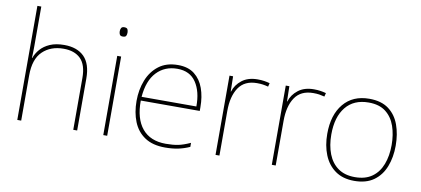

<svg xmlns="http://www.w3.org/2000/svg" viewBox="-70 -1005 2765 1260"><g transform="rotate(10 1312.5 -375.0)"><path d="M116 -496Q116 -474 115.5 -456.5Q115 -439 114 -417H116Q127 -449 151 -476.5Q175 -504 214 -521Q253 -538 309 -538Q395 -538 442 -491Q489 -444 489 -346V0H463V-345Q463 -433 422.5 -473Q382 -513 309 -513Q223 -513 169.5 -461.5Q116 -410 116 -302V0H90V-760H116Z M676 -721Q694 -721 698.5 -711.5Q703 -702 703 -690Q703 -677 698.5 -668Q694 -659 676 -659Q661 -659 656 -668Q651 -677 651 -690Q651 -702 656 -711.5Q661 -721 676 -721ZM689 -528V0H663V-528Z M1067 -538Q1135 -538 1177 -505Q1219 -472 1239 -416.5Q1259 -361 1259 -291V-266H866Q865 -145 919 -80Q973 -15 1076 -15Q1124 -15 1158.5 -22Q1193 -29 1239 -50V-23Q1201 -6 1162.5 2Q1124 10 1076 10Q993 10 940.5 -25Q888 -60 863.5 -121Q839 -182 839 -259Q839 -334 864 -397.5Q889 -461 939.5 -499.5Q990 -538 1067 -538ZM1067 -513Q983 -513 929.5 -456.5Q876 -400 867 -291H1232Q1233 -390 1192 -451.5Q1151 -513 1067 -513Z M1598 -536Q1622 -536 1641.5 -533Q1661 -530 1679 -525L1673 -501Q1654 -506 1637.5 -508.5Q1621 -511 1598 -511Q1515 -511 1476 -453Q1437 -395 1437 -297V0H1411V-528H1435L1437 -427H1439Q1453 -473 1493.5 -504.5Q1534 -536 1598 -536Z M1973 -536Q1997 -536 2016.5 -533Q2036 -530 2054 -525L2048 -501Q2029 -506 2012.5 -508.5Q1996 -511 1973 -511Q1890 -511 1851 -453Q1812 -395 1812 -297V0H1786V-528H1810L1812 -427H1814Q1828 -473 1868.5 -504.5Q1909 -536 1973 -536Z M2565 -264Q2565 -187 2540.5 -124.5Q2516 -62 2465.5 -26Q2415 10 2336 10Q2260 10 2209.5 -26Q2159 -62 2134 -124Q2109 -186 2109 -264Q2109 -390 2170.5 -464Q2232 -538 2342 -538Q2422 -538 2471 -501.5Q2520 -465 2542.5 -403Q2565 -341 2565 -264ZM2136 -264Q2136 -191 2158 -134.5Q2180 -78 2224.5 -46.5Q2269 -15 2336 -15Q2406 -15 2450.5 -47Q2495 -79 2516.5 -135.5Q2538 -192 2538 -264Q2538 -333 2518.5 -389.5Q2499 -446 2456 -479.5Q2413 -513 2342 -513Q2243 -513 2189.5 -447Q2136 -381 2136 -264Z"/></g></svg>

Font: Noto Sans Sinhala UI Thin
Style: Regular
Weight: 100
Designer: Jelle Bosma - Monotype Design Team
Foundry: Monotype Imaging Inc.
Version: Version 2.006; ttfautohint (v1.8.4.7-5d5b)